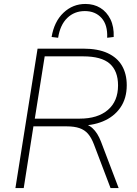

<svg xmlns="http://www.w3.org/2000/svg" viewBox="-20 -951 694 971"><path d="M58 0 170 -705H401Q475 -705 524 -682.5Q573 -660 597 -618.5Q621 -577 621 -520Q621 -453 588.5 -406.5Q556 -360 500 -337Q444 -314 373 -316V-327H381Q421 -327 447.5 -303Q474 -279 491 -234L580 0H539L455 -221Q442 -255 425 -274.5Q408 -294 382 -303Q356 -312 317 -312H149L100 0ZM156 -351H383Q474 -351 525.5 -395Q577 -439 577 -519Q577 -592 535 -629Q493 -666 401 -666H206ZM274 -760 241 -764Q254 -842 301 -886.5Q348 -931 412 -931Q455 -931 487.5 -911Q520 -891 538.5 -853.5Q557 -816 555 -764L522 -760Q525 -825 493.5 -860Q462 -895 409 -895Q356 -895 320 -860Q284 -825 274 -760Z"/></svg>

Font: Nunito Sans 12pt ExtraLight
Style: Italic
Weight: 200
Italic angle: -9°
Designer: Vernon Adams
Foundry: Vernon Adams
Version: Version 3.101;gftools[0.9.27]